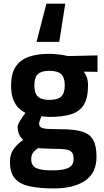

<svg xmlns="http://www.w3.org/2000/svg" viewBox="-20 -810 573 1059"><path d="M181.5 -579.1 236 -789.7H339.9L306.9 -579.1ZM275.7 229.3Q195.8 229.3 142.2 217.3Q88.6 205.3 61.7 173.7Q34.9 142 34.9 83.5Q34.9 56.8 42.5 36.5Q50.2 16.1 66.4 -1.9Q82.5 -20 108.2 -39Q94 -49.4 85.6 -68.6Q77.1 -87.9 77.1 -110.9Q77.1 -118.7 84.1 -132.3Q91.2 -145.9 101.3 -160.8Q111.4 -175.8 120.3 -187.6Q100 -197.2 82.1 -214.7Q64.3 -232.2 52.7 -262.2Q41.1 -292.2 41.1 -338.6Q41.1 -402.5 65.4 -440.6Q89.6 -478.7 136.7 -495.9Q183.8 -513.1 251.4 -513.1Q276.9 -513.1 307.1 -509.2Q337.3 -505.4 355 -500.8L517.8 -504.4V-413.6L441.7 -414.9Q451.5 -403.2 458.5 -384.4Q465.5 -365.6 465.5 -338.6Q465.5 -269.8 442.2 -232Q418.9 -194.3 371.8 -179.7Q324.8 -165 252.6 -165Q245.2 -165 231 -166.3Q216.8 -167.7 208.4 -168.7Q204.3 -159.2 200 -146.8Q195.8 -134.3 195.8 -128.8Q195.8 -118.4 200.2 -112.4Q204.7 -106.4 217.3 -102.9Q229.9 -99.4 254.5 -98.3Q279.1 -97.2 319.9 -97.2Q391.2 -97.2 433.4 -84Q475.7 -70.9 494 -38.1Q512.3 -5.2 512.3 54.8Q512.3 144 449.5 186.6Q386.6 229.3 275.7 229.3ZM269.1 129.7Q330.8 129.7 358.4 115.4Q386 101.1 386 67.9Q386 42.4 376.6 30.4Q367.2 18.4 344.9 14.7Q322.7 10.9 285.3 10.9Q275.2 10.9 260.9 10.4Q246.6 9.9 232.3 9.4Q218 8.9 206.4 8.1Q194.8 7.3 189.8 6.9Q175.9 16.9 167.4 25.8Q158.9 34.7 155.6 44.5Q152.3 54.4 152.3 68.5Q152.3 90.8 163.2 104.3Q174 117.8 199.6 123.7Q225.1 129.7 269.1 129.7ZM251.8 -259.1Q297.7 -259.1 317.5 -277.3Q337.2 -295.5 337.2 -339Q337.2 -382.5 317.5 -401Q297.7 -419.5 251.8 -419.5Q208.3 -419.5 188.9 -401Q169.5 -382.5 169.5 -339Q169.5 -295.5 188.9 -277.3Q208.3 -259.1 251.8 -259.1Z"/></svg>

Font: Cairo
Style: Regular
Weight: 400
Designer: Mohamed Gaber, Accademia di Belle Arti di Urbino
Foundry: Kief Type Foundry, Accademia di Belle Arti di Urbino
Version: Version 3.120